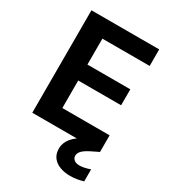

<svg xmlns="http://www.w3.org/2000/svg" viewBox="-216 -812 1016 1136"><g transform="rotate(30 291.5 -244.0)"><path d="M67 0V-700H530V-587H207V-410H500V-301H207V-113H530V0ZM446 212Q409 212 377.5 200.5Q346 189 327.5 165Q309 141 309 105Q309 77 322.5 52Q336 27 367.5 2.5Q399 -22 455 -46L500 -65L531 0L480 25Q444 43 429 59Q414 75 414 92Q414 110 427.5 120.5Q441 131 464 131Q479 131 498 127Q517 123 536 116V198Q517 204 494 208Q471 212 446 212Z"/></g></svg>

Font: DM Sans 20pt ExtraBold
Style: Regular
Weight: 800
Version: Version 4.004;gftools[0.9.30]